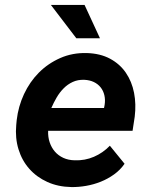

<svg xmlns="http://www.w3.org/2000/svg" viewBox="-20 -755 627 785"><path d="M271.5 9.8Q217.3 8.8 173.6 -11Q129.9 -30.8 99.9 -64.7Q69.8 -98.6 55.7 -144.5Q41.5 -190.4 46.4 -244.1L48.3 -264.2Q54.7 -319.8 78.1 -370.1Q101.6 -420.4 138.9 -458Q176.3 -495.6 226.1 -517.6Q275.9 -539.6 334.5 -538.1Q389.6 -536.6 429.7 -515.1Q469.7 -493.7 494.4 -457.8Q519 -421.9 528.1 -375.5Q537.1 -329.1 530.8 -277.8L522 -220.2H176.8Q175.8 -194.8 183.1 -173.1Q190.4 -151.4 204.3 -135.3Q218.3 -119.1 238.8 -109.6Q259.3 -100.1 285.6 -99.6Q327.1 -98.1 364 -114Q400.9 -129.9 429.2 -159.2L489.3 -85.4Q471.7 -60.1 446.5 -42Q421.4 -23.9 392.3 -12.2Q363.3 -0.5 332 4.9Q300.8 10.3 271.5 9.8ZM324.7 -428.7Q298.3 -429.7 277.3 -419.9Q256.3 -410.2 240 -393.6Q223.6 -377 211.4 -356Q199.2 -335 189.9 -313.5H405.3L407.7 -325.7Q411.1 -347.2 406.7 -365.7Q402.3 -384.3 391.4 -397.9Q380.4 -411.6 363.5 -419.7Q346.7 -427.7 324.7 -428.7ZM388.7 -598.6H292L188 -734.9H325.7Z"/></svg>

Font: TypoPRO Roboto Mono
Style: Bold Italic
Weight: 700
Designer: Google
Version: Version 2.000986; 2015; ttfautohint (v1.3)